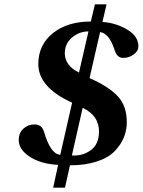

<svg xmlns="http://www.w3.org/2000/svg" viewBox="-20 -768 663 892"><path d="M67 -120Q68 -152 89.5 -171Q111 -190 140 -190Q174 -190 184 -157Q215 -51 260 -49L315 -291Q156 -363 158 -473Q159 -561 226.5 -614.5Q294 -668 402 -668L421 -748H475L456 -666Q518 -662 571 -630.5Q624 -599 623 -551Q622 -530 600.5 -514.5Q579 -499 552 -499Q524 -499 513 -534Q488 -613 445 -619L396 -405Q482 -368 526 -322Q570 -276 569 -198Q569 -162 555 -128.5Q541 -95 512 -65Q483 -35 429.5 -17.5Q376 0 305 0L282 104H227L250 -2Q170 -6 118 -40Q66 -74 67 -120ZM281 -522Q281 -463 347 -431L391 -622Q349 -622 315.5 -594.5Q282 -567 281 -522ZM314 -46Q361 -42 400 -69Q439 -96 440 -155Q441 -231 364 -267Z"/></svg>

Font: Heuristica
Style: Bold Italic
Weight: 700
Italic angle: -13°
Version: Version 1.0.2